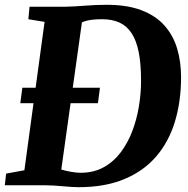

<svg xmlns="http://www.w3.org/2000/svg" viewBox="-29 -771 784 799"><path d="M94 -743H243.5Q283.5 -744 326.5 -747.5Q369.5 -751 411.5 -751Q498 -751.5 558 -729Q618 -706.5 654.8 -665.5Q691.5 -624.5 708 -569.5Q724.5 -514.5 724.5 -450Q724.5 -349.5 699.2 -265.8Q674 -182 621.8 -120.8Q569.5 -59.5 488.8 -25.8Q408 8 297.5 8Q284.5 8 267.8 6.8Q251 5.5 232.2 4Q213.5 2.5 195 1.2Q176.5 0 159.5 0H-9L-3.5 -48.5L72.5 -62.5L156.5 -680L89 -691ZM221 -29.5 210.5 -73.5Q210 -70.5 227 -65.2Q244 -60 266.5 -56Q289 -52 306 -52Q361 -52 402.5 -75Q444 -98 473.5 -137.2Q503 -176.5 521.8 -226Q540.5 -275.5 549.2 -329.2Q558 -383 558 -434.5Q558 -504 548.5 -552.8Q539 -601.5 519 -632.2Q499 -663 468.5 -677Q438 -691 395.5 -691Q371 -691 353.2 -688.8Q335.5 -686.5 323.8 -682.5Q312 -678.5 304.5 -674.5L315.5 -703.5ZM55.5 -341.5 64 -406H387L378.5 -341.5Z"/></svg>

Font: Merriweather Light 18pt ExtraBold
Style: Italic
Weight: 800
Italic angle: -7.8°
Version: Version 2.101